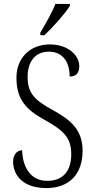

<svg xmlns="http://www.w3.org/2000/svg" viewBox="-20 -951 483 981"><path d="M186 -784V-771H207C252 -813 316 -886 337 -921V-931H263C246 -886 215 -834 186 -784ZM217 10C332 10 402 -60 402 -180C402 -290 339 -340 247 -390C156 -440 121 -476 121 -558C121 -634 158 -687 230 -687C302 -687 336 -632 336 -560C367 -560 385 -576 385 -613C385 -667 330 -724 234 -724C133 -724 64 -654 64 -554C64 -443 114 -390 207 -339C303 -285 344 -250 344 -163C344 -76 301 -27 221 -27C138 -27 96 -94 93 -183C64 -183 47 -157 47 -126C47 -53 100 10 217 10Z"/></svg>

Font: Noto Serif Devanagari Condensed Light
Style: Regular
Weight: 300
Width: 3
Designer: Universal Thirst, Indian Type Foundry and the Monotype Design Team
Foundry: Monotype Imaging Inc.
Version: Version 2.004